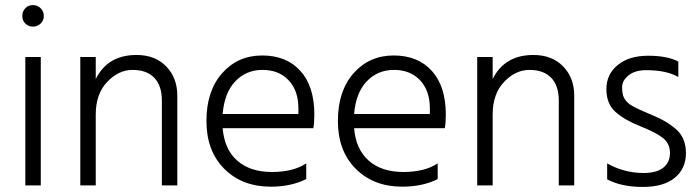

<svg xmlns="http://www.w3.org/2000/svg" viewBox="-20 -732 2763 758"><path d="M140.5 -699.5Q153 -687 153 -669Q153 -651 140.5 -639Q128 -627 110 -627Q92 -627 80 -639Q68 -651 68 -669Q68 -687 80 -699.5Q92 -712 110 -712Q128 -712 140.5 -699.5ZM141 0H80V-507H141Z M680 0H619V-335Q619 -394 589 -425Q559 -456 503.5 -456Q448 -456 403 -408.5Q358 -361 358 -280V0H297V-507H358V-420Q405 -515 519 -515Q592 -515 636 -470Q680 -425 680 -354Z M859 -282H1158V-305Q1158 -374 1119.5 -415Q1081 -456 1016.5 -456Q952 -456 909 -411Q866 -366 859 -282ZM1049 5Q936 5 865.5 -65.5Q795 -136 795 -254.5Q795 -373 857 -443Q919 -513 1015 -513Q1111 -513 1166 -452Q1221 -391 1221 -280Q1221 -246 1217 -226H859Q866 -142 917 -97.5Q968 -53 1053 -53Q1138 -53 1189 -87V-25Q1129 5 1049 5Z M1378 -282H1677V-305Q1677 -374 1638.5 -415Q1600 -456 1535.5 -456Q1471 -456 1428 -411Q1385 -366 1378 -282ZM1568 5Q1455 5 1384.5 -65.5Q1314 -136 1314 -254.5Q1314 -373 1376 -443Q1438 -513 1534 -513Q1630 -513 1685 -452Q1740 -391 1740 -280Q1740 -246 1736 -226H1378Q1385 -142 1436 -97.5Q1487 -53 1572 -53Q1657 -53 1708 -87V-25Q1648 5 1568 5Z M2247 0H2186V-335Q2186 -394 2156 -425Q2126 -456 2070.5 -456Q2015 -456 1970 -408.5Q1925 -361 1925 -280V0H1864V-507H1925V-420Q1972 -515 2086 -515Q2159 -515 2203 -470Q2247 -425 2247 -354Z M2377 -24V-87Q2444 -49 2521 -49Q2572 -49 2598.5 -70Q2625 -91 2625 -128Q2625 -165 2597.5 -187Q2570 -209 2508 -233.5Q2446 -258 2410 -290Q2374 -322 2374 -380.5Q2374 -439 2419 -475.5Q2464 -512 2539 -512Q2614 -512 2658 -489V-428Q2611 -455 2531 -455Q2487 -455 2461.5 -434.5Q2436 -414 2436 -387.5Q2436 -361 2443.5 -346Q2451 -331 2469 -318Q2493 -303 2553 -278.5Q2613 -254 2650.5 -220.5Q2688 -187 2688 -127Q2688 -67 2644.5 -30.5Q2601 6 2517 6Q2433 6 2377 -24Z"/></svg>

Font: Hind Jalandhar Light
Style: Regular
Weight: 300
Designer: Namrata Goyal
Foundry: Indian Type Foundry
Version: Version 0.702;PS 1.0;hotconv 1.0.81;makeotf.lib2.5.63406